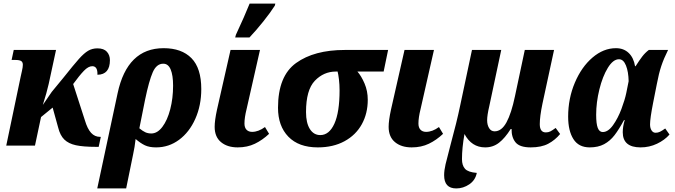

<svg xmlns="http://www.w3.org/2000/svg" viewBox="-20 -816 3785 1076"><path d="M526 -397Q528 -445 497 -445Q475 -445 450 -419Q425 -393 390 -345L456 -141Q470 -94 490.5 -71.5Q511 -49 541 -49H545L533 7H519Q447 7 405.5 -2Q364 -11 340.5 -34Q317 -57 306 -101L275 -213L210 -160L176 0H15L96 -387Q98 -397 103 -418.5Q108 -440 108 -453Q108 -468 98.5 -474Q89 -480 66 -480H45L57 -536H294L253 -346Q242 -297 220 -228L270 -301L335 -380Q393 -453 422 -485.5Q451 -518 474 -531.5Q497 -545 526 -545Q562 -545 579 -526Q596 -507 596 -479Q596 -398 526 -397Z M639 -293Q693 -546 897 -546Q998 -546 1053 -490Q1108 -434 1108 -317Q1108 -225 1074.5 -150Q1041 -75 983.5 -32.5Q926 10 855 10Q817 10 792.5 -1.5Q768 -13 740 -37Q735 9 726 49L687 240H525ZM950 -336Q950 -394 936.5 -426.5Q923 -459 895 -459Q857 -459 836 -411Q815 -363 793 -257L761 -97Q779 -82 794 -75Q809 -68 828 -68Q862 -68 890 -105Q918 -142 934 -203.5Q950 -265 950 -336Z M1183 -105Q1183 -141 1196 -201L1272 -536H1437L1362 -205Q1350 -157 1350 -124Q1350 -101 1361.5 -89Q1373 -77 1393 -77Q1428 -77 1465 -104L1488 -66Q1451 -31 1408.5 -10.5Q1366 10 1312 10Q1254 10 1218.5 -19.5Q1183 -49 1183 -105ZM1302 -621Q1351 -726 1379 -796H1523L1520 -784Q1495 -745 1455.5 -695.5Q1416 -646 1378 -606H1298Z M1538 -212Q1538 -390 1639.5 -463Q1741 -536 1912 -536H2155L2130 -415H1983Q2005 -390 2023 -348Q2041 -306 2041 -257Q2041 -180 2007.5 -119.5Q1974 -59 1910.5 -24.5Q1847 10 1761 10Q1654 10 1596 -50Q1538 -110 1538 -212ZM1883 -310Q1883 -342 1879.5 -371Q1876 -400 1872 -415H1862Q1794 -415 1744.5 -363.5Q1695 -312 1695 -188Q1695 -127 1716.5 -93Q1738 -59 1775 -59Q1825 -59 1854 -123Q1883 -187 1883 -310Z M2158 -105Q2158 -141 2171 -201L2247 -536H2412L2337 -205Q2325 -157 2325 -124Q2325 -101 2336.5 -89Q2348 -77 2368 -77Q2403 -77 2440 -104L2463 -66Q2426 -31 2383.5 -10.5Q2341 10 2287 10Q2229 10 2193.5 -19.5Q2158 -49 2158 -105Z M2469 166Q2469 139 2477 104.5Q2485 70 2504 -1Q2540 -133 2559 -225L2625 -536H2789L2722 -221Q2710 -170 2710 -142Q2710 -116 2721 -98Q2732 -80 2752 -80Q2791 -80 2818.5 -130.5Q2846 -181 2866 -277L2921 -536H3085L3020 -235Q3005 -163 3005 -120Q3005 -74 3039 -74Q3053 -74 3064 -79.5Q3075 -85 3094 -99L3119 -65Q3091 -31 3052.5 -10.5Q3014 10 2954 10Q2892 10 2869 -18.5Q2846 -47 2847 -93H2842Q2810 -42 2776.5 -16Q2743 10 2699 10Q2623 10 2583 -65Q2569 13 2569 76Q2569 111 2586 130Q2603 149 2652 153Q2644 194 2610 217Q2576 240 2537 240Q2469 240 2469 166Z M3164 -162Q3164 -264 3201.5 -352.5Q3239 -441 3300.5 -493.5Q3362 -546 3432 -546Q3475 -546 3503 -519.5Q3531 -493 3539 -445H3542Q3563 -478 3579 -499Q3595 -520 3616 -536H3724Q3700 -488 3686 -446Q3672 -404 3661 -345L3640 -239Q3623 -152 3623 -119Q3623 -98 3631.5 -85Q3640 -72 3654 -72Q3667 -72 3678.5 -77.5Q3690 -83 3708 -96L3732 -62Q3705 -31 3662 -10.5Q3619 10 3570 10Q3470 10 3470 -75Q3470 -107 3481 -143H3477Q3449 -91 3424 -58.5Q3399 -26 3365.5 -8Q3332 10 3285 10Q3223 10 3193.5 -36.5Q3164 -83 3164 -162ZM3490 -296 3503 -361Q3502 -414 3488 -449Q3474 -484 3449 -484Q3416 -484 3386.5 -436Q3357 -388 3339 -315Q3321 -242 3321 -173Q3321 -122 3330 -99Q3339 -76 3358 -76Q3388 -76 3415.5 -114.5Q3443 -153 3462.5 -205Q3482 -257 3490 -296Z"/></svg>

Font: Noto Serif NarrowExtraBold
Style: Italic
Weight: 800
Width: 4
Italic angle: -12°
Designer: Monotype Design Team
Foundry: Monotype Imaging Inc.
Version: Version 1.001